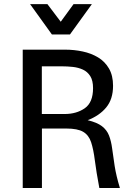

<svg xmlns="http://www.w3.org/2000/svg" viewBox="-20 -937 667 957"><path d="M93.3 0V-689.5H304.7Q349.6 -689.5 392.1 -680.4Q434.6 -671.4 468.8 -650.9Q502.9 -630.4 523.2 -595.5Q543.5 -560.5 543.5 -509.3Q543.5 -442.9 509.5 -401.6Q475.6 -360.4 417 -337.9Q463.9 -326.7 488.3 -307.9Q512.7 -289.1 523.4 -261.5Q534.2 -233.9 539.1 -196Q543.9 -158.2 551.5 -109.6Q559.1 -61 577.6 0H475.1Q460 -80.1 452.9 -136.5Q445.8 -192.9 434.1 -228.3Q422.4 -263.7 394.5 -280Q366.7 -296.4 310.1 -296.4H189V0ZM188.5 -368.7H301.8Q361.3 -368.7 402.6 -397.5Q443.8 -426.3 443.8 -497.6Q443.8 -535.6 429.9 -557.6Q416 -579.6 393.1 -590.1Q370.1 -600.6 342.8 -603.5Q315.4 -606.4 289.1 -606.4H188.5ZM238.8 -765.1 129.9 -916.5H216.3L282.7 -828.6L346.7 -916.5H438L328.6 -765.1Z"/></svg>

Font: Shanti
Style: Regular
Weight: 400
Designer: Vernon Adams
Foundry: Vernon Adams
Version: Version 1.100; ttfautohint (v1.8.4)